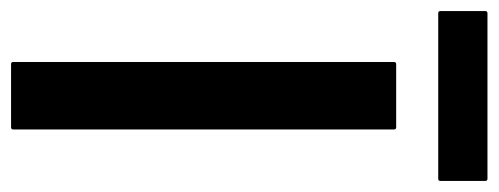

<svg xmlns="http://www.w3.org/2000/svg" viewBox="-349 -604 901 347"><g transform="rotate(90 101.5 -430.5)"><path d="M44 0Q40 0 40 -4V-692Q40 -696 44 -696H158Q162 -696 162 -692V-4Q162 0 158 0ZM-48 -772Q-52 -772 -52 -776V-857Q-52 -861 -48 -861H251Q255 -861 255 -857V-776Q255 -772 251 -772Z"/></g></svg>

Font: AL Dynamic
Style: Regular
Weight: 400
Version: Version 1.000; ttfautohint (v1.8.2) -l 8 -r 50 -G 200 -x 14 